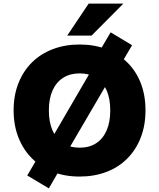

<svg xmlns="http://www.w3.org/2000/svg" viewBox="-20 -961 877 1057"><path d="M418 11Q337 11 270.5 -15Q204 -41 156 -89Q108 -137 81.5 -204Q55 -271 55 -354Q55 -436 81.5 -503Q108 -570 156 -617.5Q204 -665 271 -690.5Q338 -716 418 -716Q499 -716 565.5 -690.5Q632 -665 680.5 -617.5Q729 -570 755 -503Q781 -436 781 -354Q781 -271 755 -204Q729 -137 681 -88.5Q633 -40 566 -14.5Q499 11 418 11ZM419 -148Q472 -148 509.5 -172.5Q547 -197 567 -243Q587 -289 587 -353Q587 -418 567 -463.5Q547 -509 509.5 -533Q472 -557 418 -557Q366 -557 328 -533Q290 -509 269.5 -463.5Q249 -418 249 -353Q249 -289 269 -243Q289 -197 327.5 -172.5Q366 -148 419 -148ZM249 76 130 5 206 -124 266 -201 486 -579 513 -654 589 -783 707 -712 631 -583 572 -506 351 -128 324 -54ZM350 -765 468 -941H659L484 -765Z"/></svg>

Font: Nunito Sans 9pt Black
Style: Regular
Weight: 900
Version: Version 3.101;gftools[0.9.27]